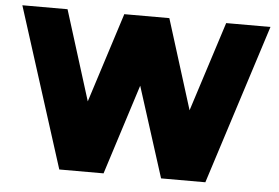

<svg xmlns="http://www.w3.org/2000/svg" viewBox="-50 -769 1217 838"><g transform="rotate(5 558.5 -350.0)"><path d="M213 -700 336 -307 461 -698V-700H659L782 -307L908 -700H1102L878 0H684L558 -395L432 0H238L15 -700Z"/></g></svg>

Font: Afrihost Sans Black
Style: Regular
Weight: 900
Foundry: https://www.afrihost.com
Version: Version 1.000